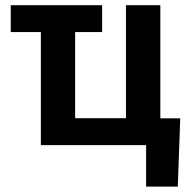

<svg xmlns="http://www.w3.org/2000/svg" viewBox="-20 -548 723 725"><path d="M365.7 -528.3V-426.8H20.5V-528.3ZM134.3 0V-528.3H263.7V-101.6H455.6V-528.3H585.4V0ZM660.6 -101.1 651.4 156.7H531.7V0H470.2V-101.1Z"/></svg>

Font: Roboto SemiBold
Style: Regular
Weight: 600
Designer: Christian Robertson
Foundry: Google
Version: Version 3.009; 2024